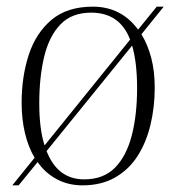

<svg xmlns="http://www.w3.org/2000/svg" viewBox="-20 -543 530 577"><path d="M17 14 84 -69Q65 -101 55 -143Q45 -185 45 -234Q45 -313 66.5 -378.5Q88 -444 135 -483.5Q182 -523 259 -523Q344 -523 395 -454L451 -523H472L405 -440Q424 -409 434.5 -369Q445 -329 445 -279Q445 -222 432.5 -169Q420 -116 394 -75Q368 -34 326.5 -10Q285 14 228 14Q185 14 150.5 -4.5Q116 -23 93 -56L36 14ZM114 -106 371 -424Q340 -505 254 -505Q196 -505 162 -470Q128 -435 113 -373.5Q98 -312 98 -232Q98 -155 114 -106ZM233 -4Q291 -4 325.5 -39Q360 -74 376 -136Q392 -198 392 -278Q392 -355 377 -406L120 -89Q153 -4 233 -4Z"/></svg>

Font: Literata 72pt ExtraLight
Style: Italic
Weight: 200
Italic angle: -2°
Designer: Latin by Veronika Burian and Jose Scaglione. Greek by Irene Vlachou. Cyrillic by Vera Evstafieva
Foundry: TypeTogether
Version: Version 3.002